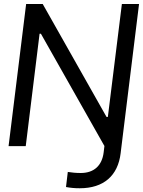

<svg xmlns="http://www.w3.org/2000/svg" viewBox="-20 -748 734 983"><path d="M23.9 0H111.8L182.6 -575.2H189.5L514.6 -0.5L510.7 32.2C502.4 100.1 460.9 137.7 393.6 137.7C369.1 137.7 348.6 135.7 327.1 132.3L317.9 209.5C341.8 213.9 361.8 215.8 388.7 215.8C509.8 215.8 584 152.3 597.7 36.1L602.1 0L691.9 -727.5H604L532.2 -149.4H525.4L198.7 -727.5H113.8Z"/></svg>

Font: Guggenheim Sans Display
Style: Italic
Weight: 400
Italic angle: -7°
Designer: Modified by Tom Baber under direction of Pentagram Design 2023
Foundry: rsms
Version: Version 1.001;Glyphs 3.1.2 (3151)